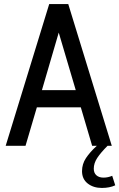

<svg xmlns="http://www.w3.org/2000/svg" viewBox="-20 -720 589 948"><path d="M379 -190H162L106 0H8L223 -700H317L532 0H435ZM354 -275 270 -559 187 -275ZM511 0Q477 34 460 60Q443 86 443 113Q443 134 456 145.5Q469 157 491 157Q513 157 534 148L549 195Q521 208 483 208Q441 208 413 186Q385 164 385 125Q385 90 404.5 60.5Q424 31 458 0Z"/></svg>

Font: Cabin Condensed
Style: Regular
Weight: 400
Width: 3
Version: Version 2.001